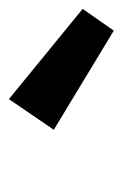

<svg xmlns="http://www.w3.org/2000/svg" viewBox="58 -938 276 432"><g transform="rotate(-90 196.0 -722.0)"><path d="M343 -604 120 -739 189 -840 392 -674Z"/></g></svg>

Font: Bitter Thin
Style: Bold Italic
Weight: 700
Italic angle: -9°
Version: Version 3.021